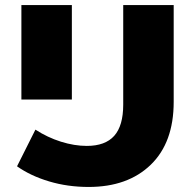

<svg xmlns="http://www.w3.org/2000/svg" viewBox="-20 -720 767 754"><path d="M328.1 14.2Q245.6 14.2 172.9 -7.6Q100.1 -29.3 46.9 -66.9L119.1 -210.9Q166.5 -180.2 219.2 -163.6Q272 -147 320.8 -147Q393.1 -147 428.5 -186.5Q463.9 -226.1 463.9 -309.1V-700.2H662.1V-319.8Q662.1 -160.2 572 -73Q481.9 14.2 328.1 14.2ZM64 -329.1V-700.2H262.2V-329.1Z"/></svg>

Font: Montserrat ExtraBold
Style: Regular
Weight: 800
Designer: Julieta Ulanovsky
Foundry: Julieta Ulanovsky
Version: Version 9.000